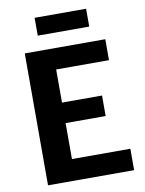

<svg xmlns="http://www.w3.org/2000/svg" viewBox="-99 -997 803 1065"><g transform="rotate(-10 302.5 -464.0)"><path d="M83.5 0V-743H537V-625H239.5V-438.5H465V-323H239.5V-120.5H568.5V0ZM171.5 -827.5V-928H461.5V-827.5Z"/></g></svg>

Font: Merriweather Sans
Style: Bold
Weight: 700
Designer: Eben Sorkin
Foundry: Eben Sorkin
Version: Version 1.008; ttfautohint (v1.7.19-72a1) -l 8 -r 50 -G 200 